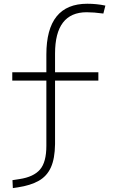

<svg xmlns="http://www.w3.org/2000/svg" viewBox="-20 -762 626 1015"><path d="M47.9 232.4 45.9 190.4 83.5 184.6Q157.7 173.3 191.4 134.3Q225.1 95.2 225.1 8.8V-335.9H44.9V-379.9H225.1V-473.6Q225.1 -742.2 441.4 -742.2Q491.2 -742.2 537.1 -732.4L526.4 -690.4Q475.6 -697.3 438.5 -697.3Q271 -697.3 271 -478.5V-379.9H500V-335.9H271V0Q270 76.7 249 123Q228 169.4 184.8 193.8Q141.6 218.3 73.7 228.5Z"/></svg>

Font: Cascadia Mono NF ExtraLight
Style: Regular
Weight: 200
Monospace: yes
Designer: Aaron Bell
Foundry: Saja Typeworks
Version: Version 2404.023; ttfautohint (v1.8.4)